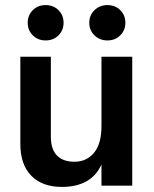

<svg xmlns="http://www.w3.org/2000/svg" viewBox="-20 -730 605 755"><path d="M159.5 -710Q190 -710 210 -690Q230 -670 230 -640.5Q230 -611 210 -591Q190 -571 159.5 -571Q129 -571 109 -591Q89 -611 89 -640.5Q89 -670 109 -690Q129 -710 159.5 -710ZM402.5 -710Q433 -710 453 -690Q473 -670 473 -640.5Q473 -611 453 -591Q433 -571 402.5 -571Q372 -571 351.5 -591Q331 -611 331 -640.5Q331 -670 351.5 -690Q372 -710 402.5 -710ZM500 0H379V-83Q339 5 223 5Q146 5 103 -39Q60 -83 60 -164V-507H180V-192Q180 -144 203.5 -119Q227 -94 273.5 -94Q320 -94 349.5 -129Q379 -164 379 -235V-507H500Z"/></svg>

Font: Hind Jalandhar SemiBold
Style: Regular
Weight: 600
Designer: Namrata Goyal
Foundry: Indian Type Foundry
Version: Version 0.702;PS 1.0;hotconv 1.0.81;makeotf.lib2.5.63406